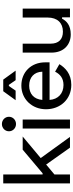

<svg xmlns="http://www.w3.org/2000/svg" viewBox="603 -1357 768 2014"><g transform="rotate(-90 987.0 -350.0)"><path d="M562 -496H424L176 -287H164V-700H70V0H164V-163L268 -250L445 0H558L336 -307Z M617 -640C617 -598 651 -566 693 -566C735 -566 769 -598 769 -640C769 -682 735 -714 693 -714C651 -714 617 -682 617 -640ZM740 -496H646V0H740Z M1153 -570H1253L1159 -700H1037L943 -570H1043L1092 -641H1104ZM848 -252C848 -102 952 14 1104 14C1221 14 1284 -51 1321 -111L1242 -156C1216 -104 1174 -68 1102 -68C1014 -68 952 -124 946 -214H1340V-261C1340 -405 1240 -510 1096 -510C954 -510 848 -398 848 -252ZM946 -290C953 -379 1010 -428 1096 -428C1182 -428 1240 -376 1242 -290Z M1904 0V-496H1810V-234C1810 -132 1753 -74 1662 -74C1582 -74 1536 -118 1536 -203V-496H1442V-195C1442 -60 1530 8 1633 8C1730 8 1775 -37 1798 -83H1812V0Z"/></g></svg>

Font: Space Text Medium
Style: Regular
Weight: 500
Designer: Florian Karsten (Space Text), Colophon Foundry (Space Mono)
Foundry: Florian Karsten
Version: Version 1.003;PS 001.003;hotconv 1.0.88;makeotf.lib2.5.64775